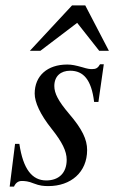

<svg xmlns="http://www.w3.org/2000/svg" viewBox="-20 -681 429 714"><path d="M385 -492 297 -661H248L91 -492H130L267 -596L349 -492ZM366 -442H352C344 -428 337 -424 322 -424C314 -424 305 -425 286 -431C261 -438 247 -441 230 -441C156 -441 109 -399 109 -333C109 -301 129 -256 172 -202C211 -153 228 -119 228 -87C228 -38 199 -10 152 -10C100 -10 66 -51 52 -146H36L16 13H32C39 -3 50 -8 61 -8C72 -8 86 -7 105 1C128 10 143 11 160 11C243 11 304 -40 304 -123C304 -162 286 -201 236 -259C197 -305 182 -334 182 -361C182 -398 206 -418 241 -418C290 -418 320 -385 330 -302H346Z"/></svg>

Font: XITS
Style: Italic
Weight: 400
Italic angle: -16.33°
Designer: MicroPress Inc., with final additions and corrections provided by Coen Hoffman, Elsevier (retired)
Version: Version 1.107